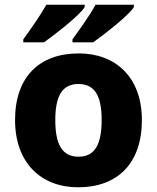

<svg xmlns="http://www.w3.org/2000/svg" viewBox="-20 -786 667 816"><path d="M549 -756V-766H386C362 -721 316 -657 288 -619V-606H376C426 -642 528 -721 549 -756ZM340 -756V-766H177C152 -721 107 -657 79 -619V-606H167C217 -642 319 -721 340 -756ZM583 -276C583 -458 471 -559 315 -559C146 -559 44 -458 44 -276C44 -92 156 10 312 10C480 10 583 -92 583 -276ZM215 -276C215 -377 244 -429 313 -429C384 -429 412 -377 412 -276C412 -174 384 -120 314 -120C243 -120 215 -174 215 -276Z"/></svg>

Font: Noto Sans Arabic UI XBd
Style: Regular
Weight: 800
Designer: Monotype Design Team, Nadine Chahine and Nizar Qandah
Foundry: Monotype Imaging Inc.
Version: Version 2.010